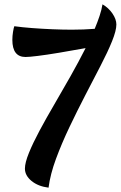

<svg xmlns="http://www.w3.org/2000/svg" viewBox="-20 -831 557 886"><path d="M46 -710Q82 -705 128 -701.5Q174 -698 222 -696Q270 -694 311 -694Q366 -694 417 -698Q430 -729 439.5 -757.5Q449 -786 453 -811Q481 -795 499 -768.5Q517 -742 517 -718Q517 -690 497 -640.5Q477 -591 444 -527.5Q411 -464 373.5 -391.5Q336 -319 300.5 -244.5Q265 -170 238.5 -98.5Q212 -27 204 35Q156 29 125.5 4Q95 -21 95 -53Q95 -80 113.5 -125.5Q132 -171 162.5 -228Q193 -285 230.5 -349Q268 -413 305.5 -479.5Q343 -546 375 -609Q309 -597 252 -587.5Q195 -578 154.5 -573Q114 -568 98 -568Q37 -568 37 -647Q37 -665 40 -683.5Q43 -702 46 -710Z"/></svg>

Font: Merienda SemiBold
Style: Regular
Weight: 600
Designer: Eduardo Rodriguez Tunni
Foundry: Eduardo Rodriguez Tunni
Version: Version 2.001; ttfautohint (v1.8.4.7-5d5b)